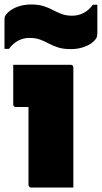

<svg xmlns="http://www.w3.org/2000/svg" viewBox="-32 -836 454 856"><path d="M95 -11Q95 -40 95 -75Q95 -110 95 -147.5Q95 -185 95 -222.5Q95 -260 95 -294.5Q95 -329 95 -359H83Q78 -359 72.5 -359Q67 -359 61 -359Q55 -359 49.5 -359Q44 -359 38 -359Q34 -359 30.5 -362Q27 -365 27 -370Q27 -414 27 -458.5Q27 -503 27 -547Q51 -547 77.5 -547Q104 -547 131 -547Q158 -547 184.5 -547Q211 -547 236 -547Q261 -547 284 -547Q287 -547 289.5 -545.5Q292 -544 293.5 -541.5Q295 -539 295 -535Q295 -483 295 -426.5Q295 -370 295 -313.5Q295 -257 295 -201Q295 -145 295 -92Q295 -77 295 -61.5Q295 -46 295 -31Q295 -16 295 0Q247 0 200.5 0Q154 0 106 0Q102 0 98.5 -3.5Q95 -7 95 -11ZM290 -766Q318 -766 341.5 -778.5Q365 -791 382 -815H402Q402 -797 402 -774Q402 -751 402 -729.5Q402 -708 402 -693Q402 -685 401 -677Q400 -669 395 -662Q380 -642 350 -629.5Q320 -617 284 -617Q250 -617 227 -624.5Q204 -632 185.5 -642Q167 -652 147 -659.5Q127 -667 100 -667Q72 -667 48.5 -654.5Q25 -642 8 -618H-12Q-12 -637 -12 -661Q-12 -685 -12 -709Q-12 -733 -12 -747Q-12 -755 -11 -759.5Q-10 -764 -5 -771Q10 -791 40 -803.5Q70 -816 106 -816Q140 -816 163 -808.5Q186 -801 204.5 -791Q223 -781 243 -773.5Q263 -766 290 -766Z"/></svg>

Font: Recursive Black
Style: Regular
Weight: 900
Version: Version 1.085